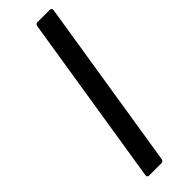

<svg xmlns="http://www.w3.org/2000/svg" viewBox="-229 -663 671 671"><g transform="rotate(-45 107.0 -327.5)"><path d="M42 0Q32 0 33 -10L134 -645Q136 -655 144 -655H205Q215 -655 214 -645L113 -10Q111 0 102 0Z"/></g></svg>

Font: Sofia Sans Condensed Medium
Style: Italic
Weight: 500
Italic angle: -9°
Designer: Botio Nikoltchev, Ani Petrova
Foundry: lettersoup
Version: Version 4.101; ttfautohint (v1.8.4.7-5d5b)